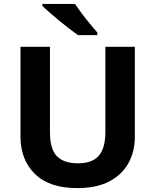

<svg xmlns="http://www.w3.org/2000/svg" viewBox="-20 -954 796 984"><path d="M671 -252Q671 -178 638.5 -118.5Q606 -59 540.5 -24.5Q475 10 375 10Q233 10 159 -62.5Q85 -135 85 -254V-714H236V-277Q236 -189 272 -153Q308 -117 379 -117Q453 -117 486.5 -156Q520 -195 520 -278V-714H671ZM364 -934Q379 -912 399.5 -884.5Q420 -857 441.5 -831.5Q463 -806 479 -787V-774H380Q361 -787 335.5 -806.5Q310 -826 283.5 -848Q257 -870 234 -890Q211 -910 197 -924V-934Z"/></svg>

Font: Noto Sans Lisu
Style: Regular
Weight: 400
Designer: Monotype Design Team. David Williams.
Foundry: Monotype Imaging Inc.
Version: Version 2.102